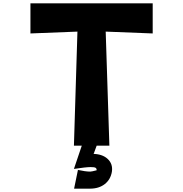

<svg xmlns="http://www.w3.org/2000/svg" viewBox="-20 -869 1095 1148"><path d="M893 -849V-669L612 -680L634 2H558L540 51H532Q591 51 623.5 81Q656 111 649 158Q641 205 606 232Q571 259 518 259H423L446 147Q491 157 520 157Q524 157 533.5 155Q543 153 550 151L558 149Q558 138 551 134Q544 130 522 130Q495 130 422 141L469 2H422L443 -680L162 -669V-849Z"/></svg>

Font: OpenDyslexic
Style: Bold
Weight: 800
Designer: Abbie Gonzalez
Version: Version 0.920;hotconv 1.0.109;makeotfexe 2.5.65596